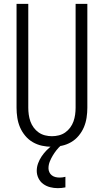

<svg xmlns="http://www.w3.org/2000/svg" viewBox="-20 -755 540 998"><path d="M250 8Q224 8 198.5 2.5Q173 -3 150.5 -16Q128 -29 111 -49.5Q94 -70 84 -93.5Q74 -117 70 -143Q66 -169 66 -195V-735H127V-195Q127 -177 129.5 -159Q132 -141 138 -124Q144 -107 155 -92Q166 -77 181 -66.5Q196 -56 214 -51.5Q232 -47 250 -47Q268 -47 286 -51.5Q304 -56 319 -66.5Q334 -77 345 -92Q356 -107 362 -124Q368 -141 370.5 -159Q373 -177 373 -195V-735H434V-195Q434 -169 430 -143Q426 -117 416 -93.5Q406 -70 389 -49.5Q372 -29 349.5 -16Q327 -3 301.5 2.5Q276 8 250 8ZM280 223Q260 223 240.5 218Q221 213 205 201.5Q189 190 180 171.5Q171 153 171 133Q171 113 178 94Q185 75 196 58.5Q207 42 221 27.5Q235 13 251 1L263 -8H298V0Q285 11 274 25Q263 39 254 54Q245 69 238.5 85.5Q232 102 232 120Q232 130 236.5 140Q241 150 249.5 156.5Q258 163 268.5 165.5Q279 168 290 168Q297 168 305 167Q313 166 320 164V219Q310 221 300 222Q290 223 280 223Z"/></svg>

Font: Iosevka SS18 Light
Style: Regular
Weight: 300
Monospace: yes
Designer: Belleve Invis
Foundry: Belleve Invis
Version: Version 25.1.1; ttfautohint (v1.8.4)